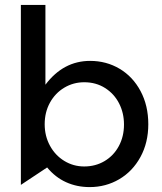

<svg xmlns="http://www.w3.org/2000/svg" viewBox="-20 -752 658 782"><path d="M345 10Q411 10 465.5 -22Q520 -54 552 -112.5Q584 -171 584 -246Q584 -322 552.5 -381Q521 -440 467 -472Q413 -504 347 -504Q238 -504 165 -407V-732H65V1L172 -70Q205 -30 249 -10Q293 10 345 10ZM485 -245Q485 -196 464 -157Q443 -118 406 -96Q369 -74 323 -74Q279 -74 242 -96.5Q205 -119 183.5 -158.5Q162 -198 162 -246Q162 -295 183.5 -334Q205 -373 242 -395Q279 -417 323 -417Q371 -417 408 -393.5Q445 -370 465 -331Q485 -292 485 -245Z"/></svg>

Font: Geom
Style: Regular
Weight: 400
Version: Version 1.102